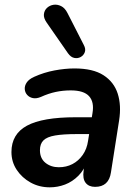

<svg xmlns="http://www.w3.org/2000/svg" viewBox="-20 -792 587 822"><path d="M193 10Q148 10 111 -10.5Q74 -31 51.5 -65Q29 -99 29 -141Q29 -218 95.5 -254Q162 -290 304 -290H384L373 -218H310Q251 -218 216 -212Q181 -206 166 -191Q151 -176 151 -149Q151 -114 174.5 -95Q198 -76 232 -76Q264 -76 290 -89.5Q316 -103 334 -128.5Q352 -154 357 -189L376 -308Q384 -355 361.5 -380Q339 -405 283 -405Q250 -405 219 -398.5Q188 -392 155 -377Q136 -369 121 -372Q106 -375 96.5 -385.5Q87 -396 86 -410.5Q85 -425 94.5 -439Q104 -453 126 -463Q168 -482 213.5 -490.5Q259 -499 299 -499Q378 -499 423 -470Q468 -441 484 -391Q500 -341 490 -277L455 -54Q446 8 387 8Q360 8 346.5 -9.5Q333 -27 338 -61L348 -124L355 -104Q341 -65 315.5 -39.5Q290 -14 258.5 -2Q227 10 193 10ZM271 -564 180 -695Q166 -715 168 -731.5Q170 -748 181.5 -758.5Q193 -769 209 -771.5Q225 -774 241.5 -766Q258 -758 269 -736L339 -599Q348 -582 343 -568.5Q338 -555 325.5 -548Q313 -541 298 -544Q283 -547 271 -564Z"/></svg>

Font: Nunito Variable Extra Light
Style: Italic
Weight: 200
Italic angle: -9°
Designer: Vernon Adams
Foundry: Vernon Adams
Version: Version 3.602